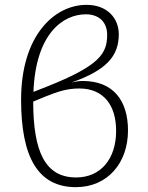

<svg xmlns="http://www.w3.org/2000/svg" viewBox="-20 -761 609 792"><path d="M321 -427C308 -427 293 -425 276 -421C420 -472 470 -530 470 -620C470 -684 424 -741 337 -741C204 -741 67 -614 67 -350C67 -112 137 11 293 11C424 11 508 -89 508 -223C508 -344 449 -427 321 -427ZM334 -702C392 -702 422 -666 422 -618C422 -540 392 -490 169 -402L118 -382C127 -621 239 -702 334 -702ZM294 -29C167 -29 117 -134 117 -342L168 -363C219 -383 255 -396 307 -396C409 -396 459 -325 459 -221C459 -105 395 -29 294 -29Z"/></svg>

Font: Fira Sans ExtraLight
Style: Regular
Weight: 200
Designer: bBox Type GmbH & Carrois Corporate GbR & Edenspiekermann AG
Foundry: bBox Type GmbH & Carrois Corporate GbR & Edenspiekermann AG
Version: Version 4.300;PS 004.300;hotconv 1.0.88;makeotf.lib2.5.64775